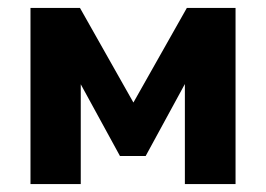

<svg xmlns="http://www.w3.org/2000/svg" viewBox="-20 -465 672 485"><path d="M57 0V-445H182L317 -206L452 -445H575V0H447V-306H476L348 -71H283L154 -307H184V0Z"/></svg>

Font: Nunito Sans 12pt ExtraLight
Style: Weight 830 Width 84 Optical size 12.0 YTLC 445
Weight: 830
Width: 4
Designer: Vernon Adams
Foundry: Vernon Adams
Version: Version 3.101;gftools[0.9.27]